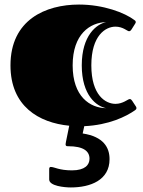

<svg xmlns="http://www.w3.org/2000/svg" viewBox="-20 -534 629 843"><path d="M381 -247C381 -379 444 -417 487 -417C520 -417 539 -397 546 -397C552 -397 553 -399 557 -404L574 -431C576 -434 576 -436 576 -437C576 -442 573 -444 570 -446C528 -478 434 -514 327 -514C180 -514 26 -447 26 -247C26 -67 151 5 284 18C277 54 268 94 268 99C268 109 275 108 279 108C347 108 373 130 373 163C373 190 353 214 296 214C239 214 219 199 203 199C200 199 196 201 196 207V254C196 283 264 289 291 289C377 289 461 257 461 165C461 114 435 66 343 52L350 20C458 15 533 -22 573 -50C576 -52 579 -55 579 -59C579 -61 579 -63 577 -66L560 -92C556 -97 555 -99 549 -99C542 -99 520 -78 487 -78C444 -78 381 -115 381 -247ZM446 -59C375 -60 299 -110 299 -247C299 -384 375 -435 446 -437C404 -428 339 -379 339 -247C339 -115 404 -67 446 -59Z"/></svg>

Font: Fascinate Inline
Style: Regular
Weight: 900
Designer: Astigmatic (AOETI)
Foundry: Astigmatic (AOETI)
Version: Version 1.000